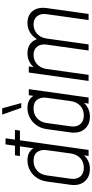

<svg xmlns="http://www.w3.org/2000/svg" viewBox="431 -1251 832 1734"><g transform="rotate(-90 847.0 -384.0)"><path d="M305 -620 311 -665H541L535 -620ZM187.5 12Q139.5 12 104.8 -9.8Q70 -31.5 54 -70.8Q38 -110 45 -162L75 -379Q82.5 -431 109.8 -470Q137 -509 178 -530.5Q219 -552 267 -552Q309.5 -552 338.2 -534.8Q367 -517.5 382 -486L372 -474L410 -750H465L360 0H305L315 -66L322 -54Q299 -23.5 265 -5.8Q231 12 187.5 12ZM199 -43Q252.5 -43 286.8 -76Q321 -109 328 -161L358 -379Q365 -431 340.8 -464Q316.5 -497 261.5 -497Q208.5 -497 173 -464.8Q137.5 -432.5 130 -379L100 -162Q92.5 -109 119 -76Q145.5 -43 199 -43Z M660.5 12Q612.5 12 577.8 -9.8Q543 -31.5 527 -70.8Q511 -110 518 -162L548 -379Q555.5 -431 582.8 -470Q610 -509 651 -530.5Q692 -552 740 -552Q782.5 -552 811.2 -534.8Q840 -517.5 855 -486L845 -474L854 -540H909L833 0H778L788 -66L795 -54Q772 -23.5 738 -5.8Q704 12 660.5 12ZM672 -43Q725.5 -43 759.8 -76Q794 -109 801 -161L831 -379Q838 -431 813.8 -464Q789.5 -497 734.5 -497Q681.5 -497 646 -464.8Q610.5 -432.5 603 -379L573 -162Q565.5 -109 592 -76Q618.5 -43 672 -43ZM740 -608 679 -780H736L783 -608Z M983 0 1059 -540H1114L1104 -472L1097 -483Q1121 -516 1155.5 -534Q1190 -552 1232 -552Q1267.5 -552 1294.8 -540Q1322 -528 1339.8 -505.2Q1357.5 -482.5 1364 -451H1352Q1374.5 -497.5 1415 -524.8Q1455.5 -552 1508 -552Q1554 -552 1586.5 -530.8Q1619 -509.5 1633.8 -470.8Q1648.5 -432 1641 -379L1588 0H1533L1586 -379Q1593.5 -432.5 1567.8 -464.8Q1542 -497 1494 -497Q1444 -497 1408.8 -464.8Q1373.5 -432.5 1366 -379L1313 0H1258L1311 -379Q1318.5 -432.5 1292.8 -464.8Q1267 -497 1219 -497Q1169 -497 1133.8 -464.8Q1098.5 -432.5 1091 -379L1038 0Z"/></g></svg>

Font: Mohave Light
Style: Italic
Weight: 300
Italic angle: -8°
Designer: Gumpita Rahayu
Foundry: Tokotype
Version: Version 2.003